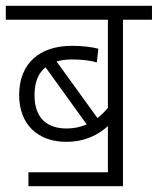

<svg xmlns="http://www.w3.org/2000/svg" viewBox="-20 -642 544 662"><path d="M78 -48V0H404V-574H504V-622H0V-574H352V-270C341 -257 329 -245 316 -235L175 -430C191 -435 209 -437 229 -437C264 -437 292 -433 314 -427L319 -474C298 -480 262 -484 228 -484C117 -484 46 -424 46 -314C46 -212 112 -153 208 -153C276 -153 320 -179 352 -207V-48ZM99 -314C99 -358 112 -390 137 -410L279 -213C258 -204 235 -199 210 -199C145 -199 99 -232 99 -314Z"/></svg>

Font: Noto Sans Devanagari UI SemiCondensed Light
Style: Regular
Weight: 300
Width: 4
Designer: Jelle Bosma - Monotype Design Team
Foundry: Monotype Imaging Inc.
Version: Version 2.004